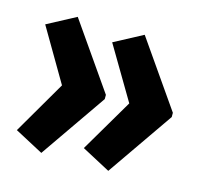

<svg xmlns="http://www.w3.org/2000/svg" viewBox="-74 -572 648 612"><g transform="rotate(15 250.0 -265.5)"><path d="M111 -490 17 -440 119 -266 17 -91 111 -41 262 -259V-273ZM332 -490 238 -440 341 -266 238 -91 332 -41 483 -259V-273Z"/></g></svg>

Font: Noto Sans Mono ExtraCondensed ExtraBold
Style: Regular
Weight: 800
Width: 2
Designer: Monotype Design Team
Foundry: Monotype Imaging Inc.
Version: Version 2.014